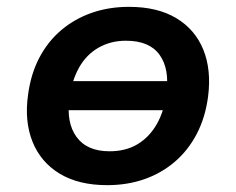

<svg xmlns="http://www.w3.org/2000/svg" viewBox="-20 -531 690 561"><path d="M293 10Q210 10 154.5 -23.5Q99 -57 75 -117Q51 -177 62 -254Q70 -315 95 -362.5Q120 -410 159 -443Q198 -476 248 -493.5Q298 -511 357 -511Q440 -511 495 -478Q550 -445 574 -386Q598 -327 588 -249Q580 -188 555 -140Q530 -92 491 -58.5Q452 -25 402 -7.5Q352 10 293 10ZM300 -89Q348 -89 382.5 -110Q417 -131 438.5 -169Q460 -207 466 -258Q476 -329 446.5 -370.5Q417 -412 348 -412Q303 -412 267.5 -391.5Q232 -371 211 -333.5Q190 -296 183 -245Q173 -173 203.5 -131Q234 -89 300 -89ZM142 -209 156 -294H507L493 -209Z"/></svg>

Font: Nunito Sans 7pt
Style: Bold Italic
Weight: 700
Italic angle: -9°
Version: Version 3.101;gftools[0.9.27]